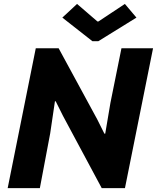

<svg xmlns="http://www.w3.org/2000/svg" viewBox="-20 -968 808 988"><path d="M164.1 -719.7H281.7L480.5 -353.5L517.1 -280.3H521.5L548.3 -439L605 -719.7H767.6L623 0H503.4L304.2 -371.6L266.6 -446.8H262.7L238.3 -281.7L185.1 0H19.5ZM300.8 -877.4 376.5 -947.8 481.4 -857.4H486.3L622.6 -947.8L682.1 -877.4L485.8 -755.9H455.6Z"/></svg>

Font: Reddit Sans Fudge ExBold Italic
Style: Regular
Weight: 800
Italic angle: -11.25°
Designer: Stephen Hutchings
Version: Version 1.013